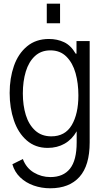

<svg xmlns="http://www.w3.org/2000/svg" viewBox="-20 -804 578 1038"><path d="M464.8 -582V-34.2Q464.8 90.8 409.7 152.3Q354.5 213.9 251.5 213.9Q204.6 213.9 162.1 199Q119.6 184.1 89.1 154.8Q58.6 125.5 46.9 84L103.5 55.7Q121.6 104 162.8 128.7Q204.1 153.3 252.4 153.3Q322.3 153.3 358.4 107.9Q394.5 62.5 394.5 -34.2V-94.2Q369.6 -50.3 329.3 -27.3Q289.1 -4.4 237.8 -4.4Q170.9 -4.4 124.5 -44.9Q78.1 -85.4 55.2 -153.1Q32.2 -220.7 32.2 -301.3Q32.2 -381.3 55.4 -447.8Q78.6 -514.2 126.5 -553.7Q174.3 -593.3 244.6 -593.3Q289.6 -593.3 326.4 -575.9Q363.3 -558.6 389.2 -513.7H393.6V-582ZM403.8 -288.6Q403.8 -354 388.4 -408.9Q373 -463.9 339.1 -497.8Q305.2 -531.7 252.4 -531.7Q202.1 -531.7 168.7 -500.7Q135.3 -469.7 119.4 -417Q103.5 -364.3 103.5 -298.8Q103.5 -234.4 119.6 -182.1Q135.7 -129.9 170.2 -98.4Q204.6 -66.9 257.3 -66.9Q332 -66.9 367.9 -127.7Q403.8 -188.5 403.8 -288.6ZM232.9 -784.2H304.7V-678.2H232.9Z"/></svg>

Font: Decalotype Light
Style: Regular
Weight: 300
Designer: Alfredo Marco Pradil
Foundry: Alfredo Marco Pradil
Version: Version 1.0